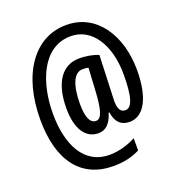

<svg xmlns="http://www.w3.org/2000/svg" viewBox="-143 -835 957 1035"><g transform="rotate(-20 336.0 -318.0)"><path d="M628 -361C628 -562 523 -719 353 -719C171 -721 46 -551 46 -287C46 -50 148 83 333 83C393 83 440 72 485 49V-21C443 2 386 19 334 19C187 19 121 -116 121 -295C121 -468 189 -654 353 -654C472 -655 552 -536 552 -363C552 -233 533 -178 495 -178C470 -178 455 -197 455 -246C455 -256 456 -279 457 -299L465 -506C432 -520 391 -526 356 -526C257 -526 199 -443 199 -295C199 -179 243 -111 317 -111C359 -111 388 -139 405 -196H410C417 -142 445 -111 496 -111C579 -111 628 -204 628 -361ZM276 -293C276 -403 304 -465 353 -465C366 -465 377 -464 386 -461L379 -335C373 -225 359 -178 327 -178C294 -178 276 -215 276 -293Z"/></g></svg>

Font: Noto Sans Sinhala UI ExtraCondensed Medium
Style: Regular
Weight: 500
Width: 2
Designer: Jelle Bosma - Monotype Design Team
Foundry: Monotype Imaging Inc.
Version: Version 2.006